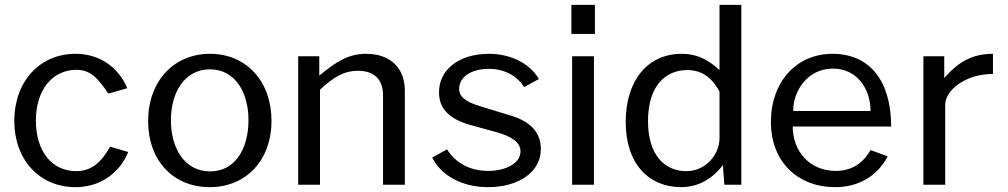

<svg xmlns="http://www.w3.org/2000/svg" viewBox="-20 -762 4159 792"><path d="M291 -540C144 -540 39 -426 39 -263C39 -101 145 10 291 10C396 10 474 -50 509 -135L434 -157C401 -97 360 -56 295 -56C193 -56 128 -139 128 -265C128 -390 195 -474 296 -474C355 -474 386 -436 427 -376L505 -398C472 -477 399 -540 291 -540Z M845 10C997 10 1100 -103 1100 -263C1100 -425 998 -540 846 -540C696 -540 591 -426 591 -262C591 -102 693 10 845 10ZM847 -55C741 -55 685 -151 685 -266C685 -380 741 -476 846 -476C950 -476 1005 -381 1005 -266C1005 -150 951 -55 847 -55Z M1210 0H1300V-392C1355 -443 1398 -470 1457 -470C1526 -470 1560 -432 1560 -369V0H1650V-388C1650 -479 1593 -540 1490 -540C1417 -540 1366 -507 1297 -450V-530H1210Z M1993 10C2119 10 2211 -52 2211 -147C2211 -207 2179 -259 2081 -287L1963 -323C1892 -344 1874 -368 1874 -395C1874 -446 1926 -478 1996 -478C2064 -478 2114 -447 2142 -403L2203 -436C2167 -498 2090 -540 1997 -540C1874 -540 1790 -475 1791 -380C1791 -317 1829 -270 1929 -244L2024 -218C2092 -199 2127 -175 2127 -137C2127 -88 2065 -57 1994 -57C1914 -57 1856 -94 1824 -146L1763 -112C1797 -41 1883 10 1993 10Z M2434 -742H2337V-622H2434ZM2430 -530H2340V0H2430Z M2790 10C2882 10 2938 -49 2962 -81L2968 0H3038V-742H2948V-473C2898 -519 2852 -540 2792 -540C2650 -540 2561 -428 2561 -259C2561 -85 2657 10 2790 10ZM2811 -56C2726 -56 2653 -117 2653 -263C2653 -404 2722 -473 2815 -473C2871 -473 2915 -446 2948 -384V-193C2948 -124 2891 -56 2811 -56Z M3250 -240H3656C3656 -423 3572 -540 3414 -540C3264 -540 3160 -423 3160 -259C3160 -90 3276 10 3424 10C3519 10 3596 -32 3642 -117L3571 -143C3538 -86 3491 -57 3427 -57C3321 -57 3250 -137 3250 -240ZM3252 -304C3251 -384 3309 -479 3416 -479C3515 -479 3571 -396 3571 -304Z M3789 0H3879V-330C3879 -390 3963 -457 4076 -457V-540C3992 -540 3934 -508 3875 -440V-530H3789Z"/></svg>

Font: 18Franklin
Style: Regular
Weight: 400
Designer: Pablo Impallari, Rodrigo Fuenzalida (Modified by Dan O. Williams)
Version: Version 0.025;PS 000.025;hotconv 1.0.88;makeotf.lib2.5.64775